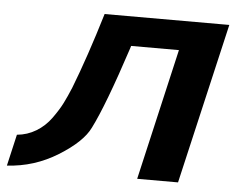

<svg xmlns="http://www.w3.org/2000/svg" viewBox="-43 -582 777 632"><g transform="rotate(5 345.0 -265.5)"><path d="M193 -280Q181 -251 169.5 -228Q158 -205 137.5 -176.5Q117 -148 88 -130.5Q59 -113 25 -110L1 -6Q91 -11 168.5 -59Q246 -107 269 -155Q308 -232 372 -427L374 -434H532L432 0H567L690 -531H278Q234 -385 193 -280Z"/></g></svg>

Font: Passageway
Style: BdIt
Weight: 700
Foundry: Ascender Corporation
Version: Version 1.11